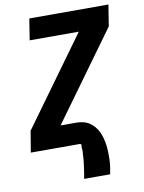

<svg xmlns="http://www.w3.org/2000/svg" viewBox="-99 -803 799 1066"><g transform="rotate(-10 300.0 -270.0)"><path d="M287 195Q289 187 290 179.5Q291 172 292.5 164.5Q294 157 295 149Q296 141 297 133.5Q298 126 299 118.5Q300 111 301 103.5Q302 96 302.5 88Q303 80 303.5 72.5Q304 65 304.5 57.5Q305 50 305.5 42.5Q306 35 304.5 27.5Q303 20 305 12V10Q306 6 303.5 3Q301 0 297 0H21L41 -120L400 -615H123L142 -735H588L569 -615L210 -120H297Q318 -120 337 -115.5Q356 -111 372 -100.5Q388 -90 400.5 -75Q413 -60 421 -42.5Q429 -25 434 -6Q439 13 441.5 32.5Q444 52 444.5 72Q445 92 444.5 112.5Q444 133 441 153.5Q438 174 434 195Z"/></g></svg>

Font: Iosevka Aile Heavy Oblique
Style: Regular
Weight: 900
Italic angle: -9°
Designer: Belleve Invis
Foundry: Belleve Invis
Version: Version 31.1.0; ttfautohint (v1.8.4)